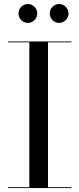

<svg xmlns="http://www.w3.org/2000/svg" viewBox="-20 -962 405 982"><path d="M234.5 -893C234.5 -866.5 256 -845 282.5 -845C309 -845 330.5 -866.5 330.5 -893C330.5 -919.5 309 -941.5 282.5 -941.5C256 -941.5 234.5 -919.5 234.5 -893ZM74.5 -893C74.5 -866.5 96 -845 122.5 -845C149 -845 170.5 -866.5 170.5 -893C170.5 -919.5 149 -941.5 122.5 -941.5C96 -941.5 74.5 -919.5 74.5 -893ZM20.5 -4.5V0H345.5V-4.5H225.5V-745.5H345.5V-750H20.5V-745.5H130V-4.5Z"/></svg>

Font: Bodoni* 36pt
Style: Regular
Weight: 400
Version: Version 2.3